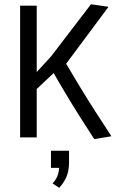

<svg xmlns="http://www.w3.org/2000/svg" viewBox="-20 -654 570 914"><path d="M428.7 8.3Q392.6 -46.9 357.7 -102.3Q322.8 -157.7 290 -212.9Q261.7 -259.8 235.4 -306.2L154.8 -230.5V0H75.7V-627H154.8V-311L224.1 -386.7L413.1 -633.8L496.6 -621.6L294.9 -350.6Q326.2 -297.4 357.9 -245.1Q394.5 -184.6 432.6 -125.2Q470.7 -65.9 510.3 -5.4ZM261.7 240.2 230.5 219.2Q249.5 198.2 256.3 175.8Q260.7 159.7 261.7 145H222.7V63.5H308.6V119.6Q308.6 160.2 295.9 188.7Q283.2 217.3 261.7 240.2Z"/></svg>

Font: Anaheim Medium
Style: Regular
Weight: 500
Version: Version 2.001